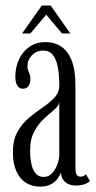

<svg xmlns="http://www.w3.org/2000/svg" viewBox="-20 -684 358 714"><path d="M128.5 10Q99.5 10 76.8 -4Q54 -18 41 -46.8Q28 -75.5 28 -118Q28 -164.5 45.5 -195Q63 -225.5 88.8 -246.8Q114.5 -268 140.2 -285.5Q166 -303 183.2 -321.8Q200.5 -340.5 200.5 -367Q200.5 -405 195 -434.2Q189.5 -463.5 176.5 -479.8Q163.5 -496 141 -496Q115.5 -496 98.8 -478.5Q82 -461 82 -438.5Q82 -427.5 85 -421Q88 -414.5 90.5 -407.8Q93 -401 93 -390Q93 -374.5 86 -364.2Q79 -354 65 -354Q51.5 -354 44.2 -366Q37 -378 37 -398.5Q37 -434.5 51 -464Q65 -493.5 90.2 -510.5Q115.5 -527.5 149 -527.5Q182.5 -527.5 207.5 -511Q232.5 -494.5 246.5 -459.2Q260.5 -424 260.5 -366V-61Q260.5 -41 265.2 -34Q270 -27 279 -27Q286.5 -27 291.8 -30Q297 -33 299.5 -36L314.5 -11Q309 -4.5 294.8 0.8Q280.5 6 263 6Q246 6 233.5 0Q221 -6 214.2 -16.8Q207.5 -27.5 206.5 -42.5Q203.5 -33 194.8 -20.5Q186 -8 170 1Q154 10 128.5 10ZM142 -26Q161 -26 174 -40.2Q187 -54.5 193.8 -74Q200.5 -93.5 200.5 -108.5V-305.5Q199.5 -291.5 182.8 -277.2Q166 -263 145 -244Q124 -225 108 -196.2Q92 -167.5 92 -124Q92 -76.5 104.5 -51.2Q117 -26 142 -26ZM62 -559.5 135.5 -663.5H168.5L241.5 -559.5H210.5L152 -629.5L93 -559.5Z"/></svg>

Font: Imbue 24pt Light
Style: Regular
Weight: 300
Designer: Tyler Finck
Foundry: Etcetera Type Company
Version: Version 1.102